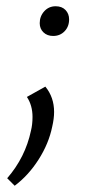

<svg xmlns="http://www.w3.org/2000/svg" viewBox="-20 -399 311 614"><path d="M79 19Q84 -1 84 -25Q84 -62 66 -89L125 -122Q153 -88 153 -41Q153 -20 147 6Q136 60 103.5 111Q71 162 27 195L3 171Q61 104 79 19ZM107 -325Q107 -347 121.5 -363Q136 -379 158 -379Q178 -379 189.5 -367Q201 -355 201 -337Q201 -314 186.5 -299Q172 -284 150 -284Q131 -284 119 -295.5Q107 -307 107 -325Z"/></svg>

Font: LXGW Bright GB
Style: Italic
Weight: 400
Italic angle: -12°
Designer: Christian Thalmann (Catharsis Fonts)
Foundry: LXGW / Christian Thalmann (Catharsis Fonts) / Fontworks Inc.
Version: Version 5.510